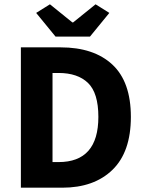

<svg xmlns="http://www.w3.org/2000/svg" viewBox="-20 -872 675 892"><path d="M77 0V-652H261Q416 -652 502 -572Q588 -492 588 -329Q588 -166 502.5 -83Q417 0 269 0ZM224 -119H252Q437 -119 437 -329Q437 -440 389 -486.5Q341 -533 252 -533H224ZM238 -702 148 -812 212 -852 316 -768H320L424 -852L488 -812L398 -702Z"/></svg>

Font: Toshiba Sans
Style: Bold
Weight: 700
Designer: Paul D. Hunt
Foundry: Toshiba Corporation
Version: Version 2.020;PS 2.0;hotconv 1.0.86;makeotf.lib2.5.63406